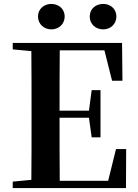

<svg xmlns="http://www.w3.org/2000/svg" viewBox="-20 -960 706 980"><path d="M242 -810C278 -810 310 -835 310 -876C310 -916 278 -940 242 -940C207 -940 174 -916 174 -876C174 -835 207 -810 242 -810ZM507 -810C542 -810 574 -835 574 -876C574 -916 542 -940 507 -940C470 -940 438 -916 438 -876C438 -835 470 -810 507 -810ZM552 -548H605L603 -741H45V-708L140 -699C141 -597 141 -496 141 -394V-346C141 -243 141 -141 140 -42L45 -33V0H623L624 -199H572L532 -37H285C284 -140 284 -245 284 -359H434L448 -259H493V-500H448L434 -395H284C284 -502 284 -604 285 -703H513Z"/></svg>

Font: Noto Serif CJK HK
Style: Bold
Weight: 700
Designer: Ryoko NISHIZUKA 西塚涼子 (kana & ideographs); Frank Grießhammer (Latin, Greek & Cyrillic); Wenlong ZHANG 张文龙 (bopomofo); San
Foundry: Adobe
Version: Version 2.001;hotconv 1.1.0;makeotfexe 2.6.0